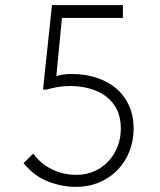

<svg xmlns="http://www.w3.org/2000/svg" viewBox="-20 -720 624 750"><path d="M276 10Q223 10 168 -11Q113 -32 72 -83L110 -120Q137 -82 181 -59.5Q225 -37 279 -37Q316 -37 348 -51Q380 -65 403 -89.5Q426 -114 439 -147Q452 -180 452 -218Q452 -261 436.5 -292Q421 -323 394 -343.5Q367 -364 330.5 -374Q294 -384 252 -384Q229 -384 208 -380.5Q187 -377 161 -370H148L183 -700H460V-650H222L200 -423Q227 -431 259 -431Q314 -431 358.5 -416Q403 -401 435 -373.5Q467 -346 484.5 -306.5Q502 -267 502 -218Q502 -170 485.5 -128.5Q469 -87 439 -56Q409 -25 367.5 -7.5Q326 10 276 10Z"/></svg>

Font: Tilda Sans Light
Style: Regular
Weight: 300
Designer: ParaType Ltd
Foundry: ParaType Ltd
Version: Version 1.009